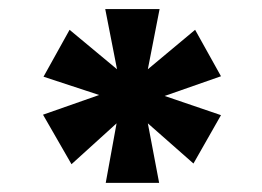

<svg xmlns="http://www.w3.org/2000/svg" viewBox="-20 -760 574 420"><path d="M329.1 -740.2 303.4 -608.5 406.8 -694.8 463.4 -593.2 340.2 -550.1 463.4 -508.1 403.2 -402.3 303.4 -490.2 328.1 -360H211.3L235 -490.2L136.4 -400.8L74.1 -509.1L196.9 -552.2L75.2 -592.2L132.2 -694.8L236 -608.5L210.2 -740.2Z"/></svg>

Font: Poppins Variable
Style: Regular
Weight: 100
Designer: Jonny Pinhorn
Foundry: Indian Type Foundry
Version: Version 6.000